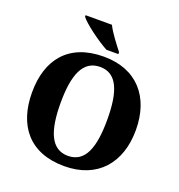

<svg xmlns="http://www.w3.org/2000/svg" viewBox="-162 -1066 1130 1211"><g transform="rotate(20 402.5 -460.5)"><path d="M403 -771H483V-784C454 -822 403 -886 382 -931H205V-921C230 -886 336 -807 403 -771ZM403 10C626 10 751 -137 751 -358C751 -580 626 -725 404 -725C169 -725 54 -580 54 -359C54 -137 169 10 403 10ZM403 -59C289 -59 246 -170 246 -358C246 -546 289 -656 404 -656C518 -656 559 -546 559 -358C559 -170 518 -59 403 -59Z"/></g></svg>

Font: Noto Serif Malayalam ExtraBold
Style: Regular
Weight: 800
Designer: Indian type Foundry, Jelle Bosma, Monotype Design Team
Foundry: Monotype Imaging Inc.
Version: Version 2.104